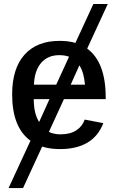

<svg xmlns="http://www.w3.org/2000/svg" viewBox="-20 -745 596 972"><path d="M283.7 9.8Q233.9 9.8 193.4 -2.9L96.7 207H23.4L134.3 -32.7Q41.5 -99.6 41.5 -267.1Q41.5 -397.9 104 -468Q166.5 -538.1 281.7 -538.1Q326.7 -538.1 361.8 -527.8L452.6 -724.6H525.4L421.4 -499Q515.1 -430.2 515.1 -252V-243.2H303.7L227.5 -77.1Q253.4 -64.9 285.6 -64.9Q335.9 -64.9 366.7 -85.4Q397.5 -106 408.7 -139.6L502.9 -121.6Q478 -55.7 422.6 -22.9Q367.2 9.8 283.7 9.8ZM264.6 -316.4 329.6 -458Q307.1 -465.8 280.3 -465.8Q221.7 -465.8 188 -426.3Q154.3 -386.7 151.9 -316.4ZM410.2 -316.4Q404.8 -379.4 381.8 -414.1L337.9 -316.4ZM150.9 -243.2Q150.9 -169.4 178.2 -127.4L230.5 -243.2Z"/></svg>

Font: Arimo Medium
Style: Regular
Weight: 500
Designer: Steve Matteson
Foundry: Monotype Imaging Inc.
Version: Version 1.33